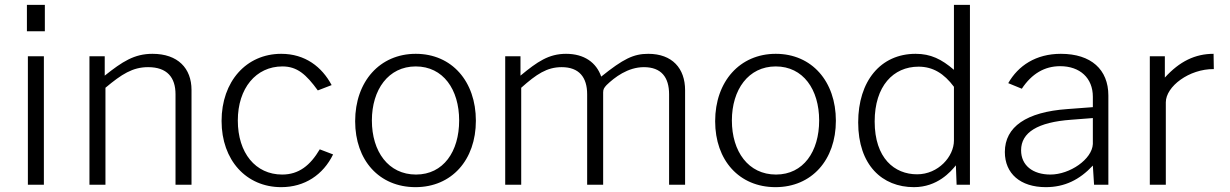

<svg xmlns="http://www.w3.org/2000/svg" viewBox="-20 -762 5075 792"><path d="M165 -742H91V-633H165ZM161 -530H95V0H161Z M349 0H415V-400C482 -456 527 -485 591 -485C669 -485 704 -443 704 -373V0H770V-391C770 -480 714 -540 609 -540C534 -540 485 -508 412 -450V-530H349Z M1140 -540C996 -540 894 -426 894 -263C894 -101 996 10 1140 10C1237 10 1313 -41 1354 -125L1299 -146C1260 -80 1213 -42 1144 -42C1034 -42 961 -131 961 -265C961 -398 1036 -488 1145 -488C1206 -488 1243 -455 1291 -389L1348 -411C1308 -486 1239 -540 1140 -540Z M1694 10C1843 10 1943 -102 1943 -264C1943 -426 1844 -540 1695 -540C1547 -540 1445 -426 1445 -262C1445 -101 1544 10 1694 10ZM1696 -42C1582 -42 1514 -137 1514 -265C1514 -392 1582 -488 1695 -488C1808 -488 1874 -393 1874 -265C1874 -137 1809 -42 1696 -42Z M2064 0H2130V-400C2193 -456 2236 -485 2297 -485C2369 -485 2402 -443 2402 -373V0H2468V-381C2468 -394 2472 -400 2482 -411C2515 -443 2570 -485 2636 -485C2708 -485 2740 -443 2740 -373V0H2806V-390C2806 -480 2753 -540 2654 -540C2593 -540 2551 -519 2460 -446C2440 -504 2390 -540 2315 -540C2244 -540 2197 -508 2127 -450V-530H2064Z M3179 10C3328 10 3428 -102 3428 -264C3428 -426 3329 -540 3180 -540C3032 -540 2930 -426 2930 -262C2930 -101 3029 10 3179 10ZM3181 -42C3067 -42 2999 -137 2999 -265C2999 -392 3067 -488 3180 -488C3293 -488 3359 -393 3359 -265C3359 -137 3294 -42 3181 -42Z M3750 10C3847 10 3902 -54 3923 -80L3926 0H3981V-742H3915V-474C3864 -518 3819 -540 3757 -540C3612 -540 3520 -427 3520 -257C3520 -81 3619 10 3750 10ZM3763 -43C3670 -43 3588 -109 3588 -261C3588 -407 3665 -487 3769 -487C3828 -487 3874 -459 3915 -404V-182C3915 -117 3851 -43 3763 -43Z M4294 10C4371 10 4433 -20 4488 -79L4493 0H4552V-368C4552 -475 4481 -540 4356 -540C4253 -540 4180 -491 4139 -419L4195 -396C4236 -458 4289 -489 4353 -489C4435 -489 4488 -440 4488 -363V-320L4382 -312C4214 -300 4125 -239 4125 -135C4125 -46 4189 10 4294 10ZM4313 -42C4240 -42 4192 -80 4192 -142C4192 -216 4261 -258 4398 -268L4488 -275V-168C4485 -105 4393 -42 4313 -42Z M4723 0H4789V-340C4789 -405 4885 -478 4987 -477L4986 -540C4910 -540 4846 -509 4785 -442V-530H4723Z"/></svg>

Font: 18Franklin Light
Style: Regular
Weight: 300
Designer: Pablo Impallari, Rodrigo Fuenzalida (Modified by Dan O. Williams)
Version: Version 0.025;PS 000.025;hotconv 1.0.88;makeotf.lib2.5.64775